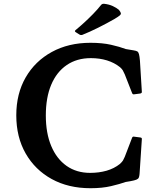

<svg xmlns="http://www.w3.org/2000/svg" viewBox="-20 -983 850 1014"><path d="M458 11Q341 11 253 -37.5Q165 -86 115.5 -172.5Q66 -259 66 -374Q66 -488 115.5 -574Q165 -660 253.5 -708.5Q342 -757 458 -757Q520 -757 566.5 -746.5Q613 -736 644 -724L686 -717Q699 -715 705 -711.5Q711 -708 714 -697Q717 -686 719 -663L729 -500Q731 -491 720 -489L689 -485Q680 -483 677 -493L639 -590Q633 -604 628.5 -611.5Q624 -619 614 -628Q584 -652 545 -664Q506 -676 460 -676Q386 -676 332.5 -639.5Q279 -603 250.5 -535.5Q222 -468 222 -373Q222 -280 250.5 -212Q279 -144 331.5 -107Q384 -70 456 -70Q503 -70 543 -81.5Q583 -93 613 -117Q625 -128 629.5 -135.5Q634 -143 639 -155L677 -254Q680 -264 690 -261L721 -257Q731 -256 729 -246L717 -64Q716 -52 713 -45Q710 -38 700 -34Q690 -30 668 -26L644 -22Q613 -11 566.5 0Q520 11 458 11ZM380 -813Q372 -818 379 -824Q401 -842 424.5 -863.5Q448 -885 471.5 -909Q495 -933 514 -957Q520 -964 530 -963Q556 -960 575.5 -951Q595 -942 608 -931Q616 -921 618 -914.5Q620 -908 612.5 -901.5Q605 -895 585 -883Q545 -860 499 -837Q453 -814 415 -799Q407 -796 399 -801Z"/></svg>

Font: Hahmlet SemiBold
Style: Regular
Weight: 600
Version: Version 1.002